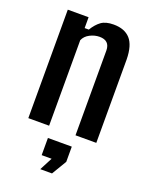

<svg xmlns="http://www.w3.org/2000/svg" viewBox="-155 -690 778 998"><g transform="rotate(20 234.5 -190.5)"><path d="M46 0V-600H161V-540H184Q204 -573 228.5 -591Q253 -609 297 -609Q358 -609 389.5 -574Q421 -539 422 -461V0H307V-470Q306 -524 250 -524Q223 -524 197 -510.5Q171 -497 161 -473V0ZM177 157V62H309V146L260 228H195L232 157Z"/></g></svg>

Font: Big Shoulders Text
Style: Bold
Weight: 700
Designer: Patric King
Foundry: XO Type Co
Version: Version 1.000; ttfautohint (v1.8.2)